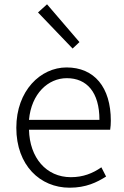

<svg xmlns="http://www.w3.org/2000/svg" viewBox="-20 -861 578 894"><path d="M304 13C381 13 431 -12 474 -39L452 -82C412 -54 367 -36 310 -36C195 -36 118 -127 115 -257H493C495 -270 496 -284 496 -299C496 -455 419 -547 290 -547C169 -547 56 -439 56 -266C56 -91 167 13 304 13ZM115 -303C126 -425 204 -497 291 -497C384 -497 443 -432 443 -303ZM318 -635 350 -665 199 -841 157 -803Z"/></svg>

Font: Noto Sans Japanese Light
Style: Regular
Weight: 300
Designer: Ryoko NISHIZUKA (kana & ideographs); Paul D. Hunt (Latin, Greek & Cyrillic); Wenlong ZHANG (bopomofo); Sandoll Communica
Foundry: Adobe Systems Incorporated
Version: Version 1.000;PS 1;hotconv 1.0.78;makeotf.lib2.5.61930